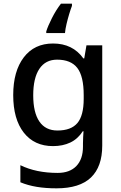

<svg xmlns="http://www.w3.org/2000/svg" viewBox="-20 -879 660 1046"><path d="M269 -642Q376 -642 434 -561H439L451 -632H537V-86Q537 29 475.5 88Q414 147 288 147Q229 147 180.5 139Q132 131 91 114V21Q177 63 294 63Q360 63 396 25.5Q432 -12 432 -80V-98Q432 -111 433 -132Q434 -153 435 -164H431Q404 -122 363 -102.5Q322 -83 269 -83Q167 -83 109.5 -156.5Q52 -230 52 -361Q52 -491 109.5 -566.5Q167 -642 269 -642ZM291 -554Q228 -554 194.5 -504Q161 -454 161 -360Q161 -266 194.5 -217Q228 -168 293 -168Q367 -168 401.5 -208.5Q436 -249 436 -341V-361Q436 -464 401 -509Q366 -554 291 -554ZM372 -847Q365 -829 357 -802.5Q349 -776 342.5 -748.5Q336 -721 334 -699H232V-708Q241 -737 263 -780.5Q285 -824 312 -859H372Z"/></svg>

Font: Noto Sans Kannada UI Medium
Style: Regular
Weight: 500
Designer: Jelle Bosma - Monotype Design Team
Foundry: Monotype Imaging Inc.
Version: Version 2.005; ttfautohint (v1.8.4.7-5d5b)